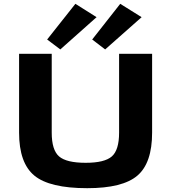

<svg xmlns="http://www.w3.org/2000/svg" viewBox="-20 -972 896 1006"><path d="M486 -882 296 -713 227 -765 375 -952ZM722 -882 531 -713 463 -765 610 -952ZM777 -690V-277Q777 -118 700 -52Q623 14 437 14Q240 14 160 -52Q80 -118 80 -277V-690H251V-277Q251 -186 289.5 -152.5Q328 -119 429 -119Q528 -119 566 -152.5Q604 -186 604 -277V-690Z"/></svg>

Font: Exo 2 Expanded
Style: Bold
Weight: 700
Width: 7
Designer: Natanael Gama
Version: Version 1.001;PS 001.001;hotconv 1.0.70;makeotf.lib2.5.58329